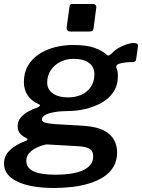

<svg xmlns="http://www.w3.org/2000/svg" viewBox="-52 -762 707 956"><path d="M219 174Q100 174 34 142Q-32 110 -32 53Q-32 12 -1.5 -15.5Q29 -43 73 -59Q83 -63 84.5 -67Q86 -71 78 -75Q57 -85 46.5 -99Q36 -113 36 -135Q36 -159 51.5 -177Q67 -195 90 -207.5Q113 -220 135 -227Q144 -231 146.5 -235.5Q149 -240 141 -243Q105 -259 86 -287Q67 -315 67 -353Q67 -401 87.5 -435.5Q108 -470 143 -493Q178 -516 222 -527Q266 -538 312 -538Q382 -538 421 -523Q460 -508 480 -489Q486 -483 494 -488Q502 -493 509 -500Q523 -515 541.5 -525Q560 -535 579.5 -541.5Q599 -548 614 -548Q625 -548 630.5 -544.5Q636 -541 635 -530L627 -474Q626 -461 621.5 -457Q617 -453 608 -453Q592 -453 577 -451.5Q562 -450 553 -448Q520 -441 528 -423Q531 -417 533 -407Q535 -397 535 -384Q535 -337 512.5 -303.5Q490 -270 452.5 -249.5Q415 -229 371.5 -219Q328 -209 284 -209Q276 -209 255.5 -208Q235 -207 212 -202.5Q189 -198 173 -189.5Q157 -181 157 -167Q157 -156 172.5 -151.5Q188 -147 222 -144L359 -136Q448 -131 489.5 -96.5Q531 -62 531 -3Q531 39 512.5 69.5Q494 100 462 120Q430 140 390 152Q350 164 305.5 169Q261 174 219 174ZM225 108Q265 108 299 103Q333 98 358.5 87Q384 76 398 58.5Q412 41 412 16Q412 -9 395 -20.5Q378 -32 336 -34L180 -43Q157 -39 134 -28.5Q111 -18 95 -1.5Q79 15 79 39Q79 75 116 91.5Q153 108 225 108ZM287 -277Q322 -277 351.5 -289.5Q381 -302 399.5 -328Q418 -354 418 -393Q418 -428 391.5 -448.5Q365 -469 314 -469Q279 -469 249.5 -454.5Q220 -440 201.5 -413.5Q183 -387 183 -350Q183 -317 211 -297Q239 -277 287 -277ZM427 -722 414 -622Q412 -611 407.5 -608Q403 -605 390 -605H299Q287 -605 283 -611.5Q279 -618 280 -627L294 -729Q296 -737 298.5 -739.5Q301 -742 308 -742H414Q420 -742 424.5 -736Q429 -730 427 -722Z"/></svg>

Font: Libre Franklin Thin SemiBold
Style: Italic
Weight: 600
Italic angle: -8°
Version: Version 3.000